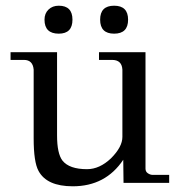

<svg xmlns="http://www.w3.org/2000/svg" viewBox="-20 -640 629 673"><path d="M380 -620Q429 -620 429 -571Q429 -522 380 -522Q331 -522 331 -571Q331 -620 380 -620ZM186 -522Q136 -522 136 -571Q136 -593 150 -606.5Q164 -620 186 -620Q234 -620 234 -571Q234 -522 186 -522ZM573 -27V1H413L412 -80Q350 13 235 13Q144 13 115 -41Q98 -72 98 -155V-396Q95 -430 64 -430H17V-457H180V-165Q180 -102 199 -77Q223 -47 285 -47Q329 -47 369 -85Q409 -125 409 -160V-396Q407 -430 373 -430H327V-457H490V-49Q490 -38 498.5 -32.5Q507 -27 515 -27Z"/></svg>

Font: GFS Didot
Style: Regular
Weight: 400
Designer: Takis Katsoulidis and George D. Matthiopoulos
Foundry: Takis Katsoulidis and George D. Matthiopoulos
Version: Version 1.0